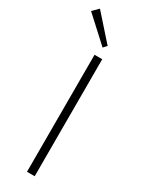

<svg xmlns="http://www.w3.org/2000/svg" viewBox="-255 -937 744 972"><g transform="rotate(30 117.0 -451.0)"><path d="M105 -685H150V-1H105ZM-21 -868 12 -901 140 -757 122 -737Z"/></g></svg>

Font: Bellota Text Light
Style: Regular
Weight: 300
Designer: Kemie Guaida
Foundry: Kemie Guaida
Version: Version 4.001